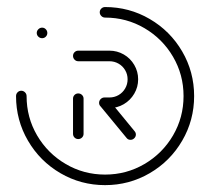

<svg xmlns="http://www.w3.org/2000/svg" viewBox="-20 -539 611 559"><path d="M207.8 -134.1Q201.5 -134.1 197 -138.5Q192.6 -143 192.6 -149.3V-251.9Q192.6 -258.1 197 -262.6Q201.5 -267 207.8 -267Q214.1 -267 218.7 -262.6Q223.3 -258.1 223.3 -251.9V-149.3Q223.3 -143 218.7 -138.5Q214.1 -134.1 207.8 -134.1ZM375.6 -147.4Q375.6 -141.1 370.9 -136.5Q366.3 -131.9 360 -131.9Q352.6 -131.9 348.5 -137.4L272.2 -230Q268.5 -234.4 268.5 -239.6Q268.5 -245.9 273.1 -250.6Q277.8 -255.2 284.1 -255.2Q291.1 -255.2 295.9 -249.6L371.9 -157Q375.6 -152.6 375.6 -147.4ZM87 -443Q87 -449.3 91.7 -453.9Q96.3 -458.5 102.6 -458.5Q108.9 -458.5 113.3 -453.9Q117.8 -449.3 117.8 -443Q117.8 -436.7 113.3 -432.2Q108.9 -427.8 102.6 -427.8Q96.3 -427.8 91.7 -432.2Q87 -436.7 87 -443ZM270.4 -503.3Q270.4 -509.6 275 -514.1Q279.6 -518.5 285.9 -518.5Q356.3 -518.5 415.9 -483.7Q475.6 -448.9 510.4 -389.3Q545.2 -329.6 545.2 -259.3Q545.2 -188.9 510.4 -129.3Q475.6 -69.6 415.9 -34.8Q356.3 0 285.9 0Q215.6 0 155.9 -34.8Q96.3 -69.6 61.5 -129.3Q26.7 -188.9 26.7 -259.3Q26.7 -265.6 31.1 -270.2Q35.6 -274.8 41.9 -274.8Q48.1 -274.8 52.8 -270.2Q57.4 -265.6 57.4 -259.3Q57.4 -197 88.1 -144.6Q118.9 -92.2 171.3 -61.5Q223.7 -30.7 285.9 -30.7Q348.1 -30.7 400.6 -61.5Q453 -92.2 483.7 -144.6Q514.4 -197 514.4 -259.3Q514.4 -321.5 483.7 -373.9Q453 -426.3 400.6 -457Q348.1 -487.8 285.9 -487.8Q279.6 -487.8 275 -492.4Q270.4 -497 270.4 -503.3ZM268.5 -239.6Q268.5 -245.9 273.1 -250.6Q277.8 -255.2 284.1 -255.2H298.5Q313 -255.2 325.2 -262.2Q337.4 -269.3 344.4 -281.5Q351.5 -293.7 351.5 -308.1Q351.5 -322.6 344.4 -334.6Q337.4 -346.7 325.2 -353.7Q313 -360.7 298.5 -360.7H207.8Q201.5 -360.7 197 -365.4Q192.6 -370 192.6 -376.3Q192.6 -382.6 197 -387Q201.5 -391.5 207.8 -391.5H298.5Q321.1 -391.5 340.4 -380.4Q359.6 -369.3 370.9 -350Q382.2 -330.7 382.2 -308.1Q382.2 -285.6 370.9 -266.3Q359.6 -247 340.4 -235.7Q321.1 -224.4 298.5 -224.4H284.1Q277.8 -224.4 273.1 -228.9Q268.5 -233.3 268.5 -239.6Z"/></svg>

Font: 26F Galaxy Hebrew Ultra Light
Style: Regular
Weight: 200
Designer: C₂₉H₂₅N₃O₅
Version: Version 1.000